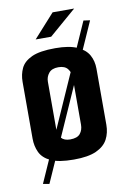

<svg xmlns="http://www.w3.org/2000/svg" viewBox="-83 -677 536 816"><g transform="rotate(-10 185.5 -269.0)"><path d="M184 5Q118 5 84.5 -11Q51 -27 38.5 -54Q26 -81 26 -113V-358Q26 -390 38.5 -416.5Q51 -443 85.5 -459Q120 -475 187 -475Q247 -475 281.5 -459.5Q316 -444 330.5 -418Q345 -392 345 -359V-117Q345 -82 330.5 -54.5Q316 -27 281 -11Q246 5 184 5ZM183 -82Q214 -82 226.5 -97.5Q239 -113 239 -136V-340Q239 -361 226.5 -377Q214 -393 186 -393Q158 -393 145 -377Q132 -361 132 -340V-133Q132 -112 144.5 -97Q157 -82 183 -82ZM63 89 36 84 326 -570 354 -566ZM112 -526 203 -627H296L179 -526Z"/></g></svg>

Font: Smooch Sans Thin
Style: Bold
Weight: 700
Version: Version 1.010